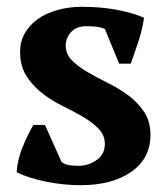

<svg xmlns="http://www.w3.org/2000/svg" viewBox="-20 -532 492 564"><path d="M29 0ZM288 -109Q288 -135 269.5 -154Q251 -173 223.5 -189Q196 -205 163.5 -221Q131 -237 103.5 -258.5Q76 -280 57.5 -309Q39 -338 39 -380Q39 -410 53 -434.5Q67 -459 91 -476Q115 -493 148.5 -502.5Q182 -512 221 -512Q275 -512 321.5 -503.5Q368 -495 403 -480Q399 -448 387 -411.5Q375 -375 364 -345H330L288 -447Q276 -452 263 -453.5Q250 -455 234 -455Q204 -455 188.5 -437.5Q173 -420 173 -398Q173 -373 191.5 -354.5Q210 -336 237.5 -320Q265 -304 297.5 -288Q330 -272 357.5 -251.5Q385 -231 403.5 -203Q422 -175 422 -136Q422 -67 366 -27.5Q310 12 216 12Q168 12 117 2Q66 -8 29 -26Q31 -62 46 -99Q61 -136 78 -165H112L161 -56Q172 -48 185.5 -46.5Q199 -45 211 -45Q240 -45 264 -62Q288 -79 288 -109Z"/></svg>

Font: PT Serif
Style: Bold
Weight: 700
Designer: A.Korolkova, O.Umpeleva, V.Yefimov
Foundry: ParaType Ltd
Version: Version 1.000W OFL; ttfautohint (v1.6)